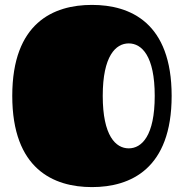

<svg xmlns="http://www.w3.org/2000/svg" viewBox="-20 -744 750 783"><path d="M355 19C512 19 680 -55 680 -353C680 -651 512 -724 355 -724C198 -724 30 -651 30 -353C30 -55 198 19 355 19ZM399 -353C399 -516 452 -567 505 -567C558 -567 611 -516 611 -353C611 -190 558 -139 505 -139C452 -139 399 -190 399 -353Z"/></svg>

Font: Fascinate
Style: Regular
Weight: 900
Designer: Astigmatic (AOETI)
Foundry: Astigmatic (AOETI)
Version: Version 1.000